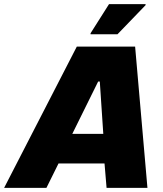

<svg xmlns="http://www.w3.org/2000/svg" viewBox="-72 -915 793 935"><path d="M-52 0 302 -688H586L646 0H447L437 -119H213L154 0ZM280 -263H431L414 -518H406ZM369 -748V-753L459 -895H637V-890L500 -748Z"/></svg>

Font: Saira Thin ExtraBold
Style: Italic
Weight: 800
Italic angle: -12°
Version: Version 1.101